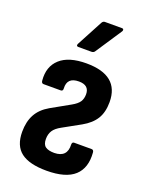

<svg xmlns="http://www.w3.org/2000/svg" viewBox="-135 -773 662 853"><g transform="rotate(20 196.0 -347.0)"><path d="M192 8Q111 8 71.5 -22Q32 -52 32 -118Q32 -166 50.5 -200Q69 -234 109 -257L198 -307Q223 -321 232.5 -335.5Q242 -350 242 -371Q242 -414 193 -414Q137 -414 140 -362Q141 -349 130 -349H49Q39 -349 38 -362Q32 -427 73 -464Q114 -501 197 -501Q352 -501 352 -374Q352 -326 332.5 -294.5Q313 -263 272 -240L189 -194Q163 -180 152.5 -163.5Q142 -147 142 -124Q142 -98 156 -88Q170 -78 198 -78Q259 -79 256 -139Q256 -151 266 -151H348Q358 -151 359 -139Q365 -67 324 -29.5Q283 8 192 8ZM138 -557Q126 -557 131 -569L197 -693Q202 -702 211 -702H292Q297 -702 298.5 -698Q300 -694 297 -689L215 -565Q210 -557 200 -557Z"/></g></svg>

Font: Sofia Sans Condensed
Style: Bold
Weight: 700
Designer: Botio Nikoltchev, Ani Petrova
Foundry: lettersoup
Version: Version 4.101; ttfautohint (v1.8.4.7-5d5b)